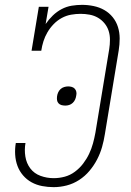

<svg xmlns="http://www.w3.org/2000/svg" viewBox="-20 -763 540 791"><path d="M201 8Q177 8 153.5 3.5Q130 -1 110 -12Q90 -23 75 -40.5Q60 -58 52 -79.5Q44 -101 42.5 -125.5Q41 -150 45 -173Q45 -173 45 -173.5Q45 -174 45 -174H85Q85 -174 85 -174Q85 -174 85 -174Q80 -146 84.5 -118Q89 -90 105 -69Q121 -48 147 -38.5Q173 -29 201 -29Q224 -29 246.5 -35Q269 -41 288.5 -55.5Q308 -70 322.5 -89Q337 -108 347 -129Q357 -150 363 -172Q369 -194 373 -216L430 -561Q433 -580 433 -599.5Q433 -619 427.5 -636Q422 -653 410.5 -667Q399 -681 383.5 -690Q368 -699 349.5 -702.5Q331 -706 312 -706Q293 -706 273 -702.5Q253 -699 234.5 -689Q216 -679 201 -663.5Q186 -648 175.5 -630Q165 -612 159 -593Q153 -574 150 -554H110L140 -735H180L168 -664Q181 -683 197.5 -699Q214 -715 234 -725.5Q254 -736 275.5 -739.5Q297 -743 318 -743Q342 -743 366 -738Q390 -733 410 -721.5Q430 -710 444.5 -692Q459 -674 466 -651.5Q473 -629 473 -604.5Q473 -580 469 -555L412 -210Q408 -184 400.5 -157.5Q393 -131 380 -106Q367 -81 348.5 -59Q330 -37 306 -21.5Q282 -6 255 1Q228 8 201 8ZM249 -328Q241 -328 233.5 -330Q226 -332 221 -337.5Q216 -343 215 -350.5Q214 -358 215 -366Q216 -374 219.5 -382Q223 -390 229.5 -396Q236 -402 244.5 -404.5Q253 -407 261 -407Q268 -407 275.5 -405Q283 -403 288 -397.5Q293 -392 294.5 -384.5Q296 -377 294 -369Q293 -361 289.5 -353Q286 -345 279.5 -339Q273 -333 265 -330.5Q257 -328 249 -328Z"/></svg>

Font: Iosevka Curly Slab XLtObl
Style: Regular
Weight: 200
Italic angle: -9°
Monospace: yes
Designer: Belleve Invis
Foundry: Belleve Invis
Version: Version 11.1.0; ttfautohint (v1.8.3)